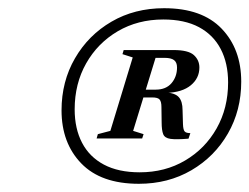

<svg xmlns="http://www.w3.org/2000/svg" viewBox="-20 -737 608 468"><path d="M444 -412.5 439.5 -399Q409.5 -396.5 395.5 -398.5Q381.5 -400.5 377.8 -410Q374 -419.5 374 -439L373.5 -476Q373.5 -489 369.2 -494.2Q365 -499.5 351 -499.5H305.5L312 -518.5H359.5Q384.5 -518.5 398 -534.2Q411.5 -550 411.5 -572.5Q411.5 -585 404.2 -590.5Q397 -596 381 -596H335.5L340.5 -615H403Q439 -615 452.5 -602.8Q466 -590.5 466 -572.5Q466 -546.5 445.2 -529.2Q424.5 -512 385.5 -510.5L384 -511.5Q406.5 -510.5 415.8 -500.2Q425 -490 425 -468.5L426 -434.5Q426.5 -420.5 430.2 -416.5Q434 -412.5 444 -412.5ZM365 -615 304.5 -418 330 -410 326.5 -399.5H215.5L218.5 -410L249 -418L303.5 -597L278.5 -605L281.5 -615ZM320.5 -317Q382.5 -317 431.2 -345.8Q480 -374.5 508 -424Q536 -473.5 536 -536Q536 -583 518 -617.5Q500 -652 465 -670.8Q430 -689.5 378 -689.5Q316 -689.5 267 -660.8Q218 -632 190 -582.5Q162 -533 162 -470.5Q162 -423.5 180 -389Q198 -354.5 233.2 -335.8Q268.5 -317 320.5 -317ZM380 -717Q472.5 -717 520.2 -667.2Q568 -617.5 568 -538Q568 -468 535.5 -411.5Q503 -355 446.5 -322Q390 -289 318.5 -289Q226 -289 178 -338.8Q130 -388.5 130 -468Q130 -538.5 162.8 -595Q195.5 -651.5 251.8 -684.2Q308 -717 380 -717Z"/></svg>

Font: Newsreader 60pt SemiBold
Style: Italic
Weight: 600
Italic angle: -17°
Designer: Hugues Gentile
Foundry: Production Type
Version: Version 1.003